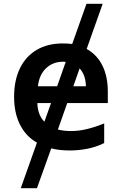

<svg xmlns="http://www.w3.org/2000/svg" viewBox="-20 -780 640 1008"><path d="M89 208 174 -31Q116 -64 85 -125.5Q54 -187 54 -272Q54 -358 84.5 -421Q115 -484 172.5 -518Q230 -552 310 -552Q336 -552 359 -549L434 -760H519L435 -523Q489 -493 517.5 -436Q546 -379 546 -299V-239H333L284 -100Q315 -92 353 -92Q394 -92 437 -102.5Q480 -113 527 -132V-29Q482 -7 436 1.5Q390 10 346 10Q293 10 249 -1L174 208ZM179 -327H280L325 -455Q319 -456 312 -456Q258 -456 222 -422Q186 -388 179 -327ZM431 -327Q430 -386 398 -421L365 -327ZM176 -239Q177 -207 186.5 -182.5Q196 -158 213 -141L248 -239Z"/></svg>

Font: Noto Sans Mono SemiBold
Style: Regular
Weight: 600
Designer: Monotype Design Team
Foundry: Monotype Imaging Inc.
Version: Version 2.014; ttfautohint (v1.8.4.7-5d5b)